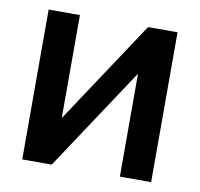

<svg xmlns="http://www.w3.org/2000/svg" viewBox="-63 -574 667 641"><g transform="rotate(10 270.5 -254.0)"><path d="M158 -508V-159L389 -508H489V0H383V-349L152 0H52V-508Z"/></g></svg>

Font: LT Superior Semi-bold
Style: Regular
Weight: 600
Designer: Daniel Lyons
Foundry: LyonsType
Version: Version 1.0